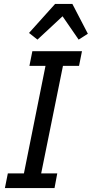

<svg xmlns="http://www.w3.org/2000/svg" viewBox="-20 -959 468 979"><path d="M5 0 20 -75H102L212 -623H130L145 -698H398L383 -623H301L190 -75H272L258 0ZM349 -939 428 -787 381 -757 299 -876 171 -757 128 -791 261 -939Z"/></svg>

Font: IBM Plex Sans Cond Text
Style: Italic
Weight: 450
Width: 3
Italic angle: -11°
Designer: Mike Abbink, Paul van der Laan, Pieter van Rosmalen
Foundry: Bold Monday
Version: Version 1.3